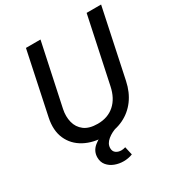

<svg xmlns="http://www.w3.org/2000/svg" viewBox="-208 -842 1103 1183"><g transform="rotate(-30 344.0 -250.0)"><path d="M306.2 12.2Q220.7 12.2 158.7 -21.2Q96.7 -54.7 69.3 -116.2Q42 -177.7 59.6 -261.7L152.8 -703.1H256.3L162.6 -263.2Q152.3 -214.4 163.1 -171.6Q173.8 -128.9 208 -102.8Q242.2 -76.7 303.2 -76.7Q375 -76.7 422.4 -118.7Q469.7 -160.6 485.8 -238.3L584.5 -703.1H687.5L585 -218.3Q569.8 -146 531.5 -94.5Q493.2 -43 436 -15.4Q378.9 12.2 306.2 12.2ZM325.7 203.1Q293.5 203.1 263.9 191.9Q234.4 180.7 215.3 158Q196.3 135.3 196.3 102.1Q196.3 57.1 232.4 27.3Q268.6 -2.4 322.8 -17.6L348.1 -11.7L347.2 0H392.6Q354 10.7 323.7 35.4Q293.5 60.1 293.5 91.8Q293.5 114.3 308.8 126Q324.2 137.7 347.7 137.7Q360.8 137.7 376.5 132.8L389.6 191.4Q359.9 203.1 325.7 203.1Z"/></g></svg>

Font: Schibsted Grotesk Medium
Style: Italic
Weight: 500
Italic angle: -12°
Designer: Bakken & Baeck AS, Henrik Kongsvoll
Foundry: Schibsted ASA
Version: Version 1.100;gftools[0.9.25]